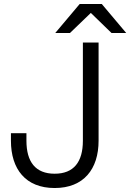

<svg xmlns="http://www.w3.org/2000/svg" viewBox="-20 -934 655 966"><path d="M255 12C401 12 476 -83 476 -226V-720H397V-226C397 -119 351 -60 255 -60C159 -60 113 -119 113 -226V-264H35V-226C35 -83 109 12 255 12ZM258 -768H332L437 -869L541 -768H615L492 -914H381Z"/></svg>

Font: Aspekta 350
Style: Regular
Weight: 350
Designer: Ivo Dolenc
Version: Version 2.000